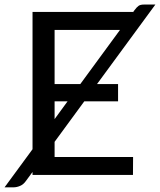

<svg xmlns="http://www.w3.org/2000/svg" viewBox="-46 -769 703 844"><path d="M194 -245.5 251 -323.5H194ZM194 -399.5H307L481.5 -637.5H194ZM194 -79H539L538.5 0H97V-13L67.5 27Q57 42 42.2 48.2Q27.5 54.5 13 54.5H-26L97 -113V-716.5H538.5V-715L545 -724Q555 -737.5 563 -743.2Q571 -749 587 -749H637L380.5 -399.5H473V-323.5H324.5L194 -145.5Z"/></svg>

Font: Lato
Style: Regular
Weight: 400
Designer: Lukasz Dziedzic with Adam Twardoch and Botio Nikoltchev
Foundry: tyPoland Lukasz Dziedzic
Version: Version 2.015; 2015-08-06; http://www.latofonts.com/